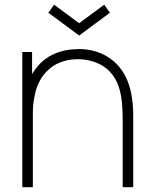

<svg xmlns="http://www.w3.org/2000/svg" viewBox="-20 -779 637 799"><path d="M437.5 -726 413.5 -759.4 309.4 -682.3 205.2 -759.4 181.2 -726 309.4 -631.2ZM434.4 -538.5C390.6 -567.7 338.5 -578.1 289.6 -574C239.6 -571.9 188.5 -554.2 151 -518.8C136.5 -504.2 124 -488.5 113.5 -470.8V-562.5H72.9V0H116.7V-309.4C116.7 -333.3 118.8 -356.2 124 -379.2C131.2 -420.8 150 -460.4 180.2 -487.5C209.4 -515.6 250 -530.2 291.7 -532.3C334.4 -534.4 376 -525 410.4 -503.1C481.3 -455.2 490.6 -375 490.6 -274V0H534.4V-274C536.5 -380.2 519.8 -480.2 434.4 -538.5Z"/></svg>

Font: Manrope Thin
Style: Regular
Weight: 100
Width: 4
Designer: Michael Sharanda
Foundry: Michael Sharanda
Version: Version 2.000;PS 002.000;hotconv 1.0.88;makeotf.lib2.5.64775